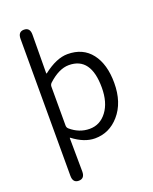

<svg xmlns="http://www.w3.org/2000/svg" viewBox="-183 -896 981 1228"><g transform="rotate(-20 307.5 -282.0)"><path d="M135 232Q95 232 95 184V-748Q95 -796 135 -796Q176 -796 176 -748L174 -486Q174 -481 178 -484Q268 -554 343 -554Q448 -554 505 -480Q562 -406 562 -279Q562 -145 491 -64Q424 13 326 13Q254 13 178 -45Q174 -48 174 -43L176 184Q176 232 135 232ZM477 -278Q477 -485 327 -485Q260 -485 186 -417Q176 -407 176 -393V-129Q176 -115 186 -106Q244 -56 315 -56Q386 -56 431.5 -116.5Q477 -177 477 -278Z"/></g></svg>

Font: Resource Han Rounded JP Normal
Style: Regular
Weight: 350
Designer: Cyano Hao (round all glyphs); Ryoko NISHIZUKA 西塚涼子 (kana, bopomofo & ideographs); Paul D. Hunt (Latin, Greek & Cyrillic)
Foundry: Cyano Hao
Version: 0.990